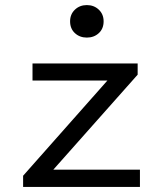

<svg xmlns="http://www.w3.org/2000/svg" viewBox="-20 -736 640 756"><path d="M71 0V-44L403 -419H108V-486H522V-442L190 -68H531V0ZM322 -588Q294 -588 275 -605.5Q256 -623 256 -652Q256 -680 275 -698Q294 -716 322 -716Q350 -716 369 -698Q388 -680 388 -652Q388 -623 369 -605.5Q350 -588 322 -588Z"/></svg>

Font: Source Code Variable
Style: Regular
Weight: 400
Monospace: yes
Designer: Paul D. Hunt, Teo Tuominen
Foundry: Adobe Systems Incorporated
Version: Version 1.010;hotconv 1.0.106;makeotfexe 2.5.65593